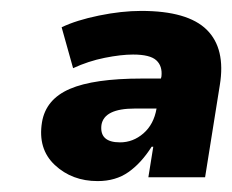

<svg xmlns="http://www.w3.org/2000/svg" viewBox="-20 -736 426 352"><path d="M159 -404Q112 -404 80.5 -433.5Q49 -463 57 -512Q64 -554 108 -573Q152 -592 240 -592H275L276 -596Q278 -615 266.5 -625.5Q255 -636 224 -636Q202 -636 172 -630Q142 -624 114 -611L93 -686Q120 -699 161.5 -707.5Q203 -716 239 -716Q324 -716 359 -681.5Q394 -647 383 -580L356 -411H252L261 -467H258Q239 -437 215.5 -420.5Q192 -404 159 -404ZM200 -475Q224 -475 243 -491.5Q262 -508 267 -537H227Q171 -537 166 -507Q162 -475 200 -475Z"/></svg>

Font: Mulish Black
Style: Italic
Weight: 900
Italic angle: -9°
Designer: Vernon Adams
Foundry: Vernon Adams
Version: Version 3.603; ttfautohint (v1.8.3)